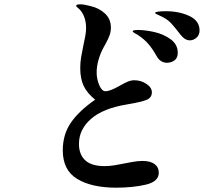

<svg xmlns="http://www.w3.org/2000/svg" viewBox="-20 -840 1040 890"><path d="M271 -143Q271 -216 308 -270.5Q345 -325 421 -378Q384 -408 368 -441.5Q352 -475 352 -525Q352 -551 356 -574.5Q360 -598 367 -632Q372 -653 375.5 -673.5Q379 -694 379 -710Q379 -760 353 -792Q348 -798 340.5 -804Q333 -810 333 -813Q333 -820 352 -820Q370 -820 399 -812Q439 -803 466.5 -777.5Q494 -752 494 -712Q494 -693 488 -676.5Q482 -660 469 -636Q465 -630 459 -618Q445 -592 436.5 -562Q428 -532 428 -504Q428 -474 440 -445.5Q452 -417 469 -417Q490 -417 534 -442Q556 -455 572 -461.5Q588 -468 602 -468Q634 -468 659 -451Q684 -434 684 -412Q684 -387 659 -377Q634 -367 569 -356Q458 -338 402 -289Q346 -240 346 -173Q346 -124 375 -97Q404 -70 465 -70Q487 -70 512 -74Q537 -78 560 -83Q567 -84 592 -89Q617 -94 640 -94Q677 -94 696.5 -79.5Q716 -65 716 -39Q716 2 655.5 16Q595 30 519 30Q405 30 338 -10.5Q271 -51 271 -143ZM817 -679Q787 -718 771.5 -734Q756 -750 732 -762Q721 -768 710 -772.5Q699 -777 699 -780Q700 -788 750 -788Q810 -788 857.5 -766Q905 -744 905 -699Q905 -678 891 -665.5Q877 -653 860 -653Q848 -653 837 -660Q826 -667 817 -679ZM706 -580Q687 -614 667.5 -636.5Q648 -659 619 -678Q612 -682 603.5 -687Q595 -692 595 -695Q595 -701 620 -701Q653 -701 695.5 -691.5Q738 -682 771 -658Q804 -634 804 -595Q804 -571 788.5 -560Q773 -549 754 -549Q739 -549 726.5 -557Q714 -565 706 -580Z"/></svg>

Font: Shippori Mincho
Style: Bold
Weight: 700
Designer: FONTDASU
Foundry: FONTDASU / Google Inc. / but / Adobe
Version: Version 3.110; ttfautohint (v1.8.3)